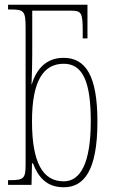

<svg xmlns="http://www.w3.org/2000/svg" viewBox="-20 -780 479 810"><path d="M249 10C332 10 391 -56 391 -267C391 -458 343 -536 248 -536C176 -536 134 -490 114 -424H113C115 -467 116 -518 116 -553V-735H277C323 -735 329 -729 329 -647V-618H349V-760H14V-740H23C81 -740 88 -735 88 -661V-87C88 -28 81 -20 24 -20H14V0H113L115 -91H119C142 -31 178 10 249 10ZM249 -15C162 -15 115 -91 115 -268C115 -437 162 -511 249 -511C330 -511 363 -433 363 -269C363 -93 320 -15 249 -15Z"/></svg>

Font: Noto Serif ExtraCondensed Thin
Style: Regular
Weight: 100
Width: 2
Designer: Monotype Design Team
Foundry: Monotype Imaging Inc.
Version: Version 2.013